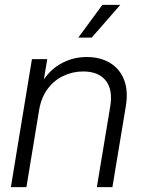

<svg xmlns="http://www.w3.org/2000/svg" viewBox="-20 -764 590 784"><path d="M140.1 -316.9 87.9 0H24.4L110.4 -522.5H172.9L152.3 -398.9L136.2 -400.9Q169.9 -468.8 221.7 -500Q273.4 -531.2 334 -531.2Q388.7 -531.2 428.5 -507.6Q468.3 -483.9 486.3 -439Q504.4 -394 493.7 -329.6L439 0H375.5L430.2 -329.6Q441.4 -398.4 411.6 -435.3Q381.8 -472.2 319.8 -472.2Q276.9 -472.2 239 -454.3Q201.2 -436.5 175 -401.6Q148.9 -366.7 140.1 -316.9ZM299.8 -610.4 397.9 -744.1H471.2L354.5 -610.4Z"/></svg>

Font: Inter 28pt Light
Style: Italic
Weight: 300
Italic angle: -9.3988°
Designer: Rasmus Andersson
Foundry: rsms
Version: Version 4.001;git-66647c0bb